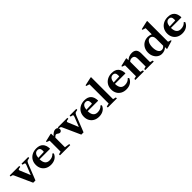

<svg xmlns="http://www.w3.org/2000/svg" viewBox="509 -2770 4728 4728"><g transform="rotate(-45 2873.0 -406.0)"><path d="M269.5 10.5 63 -447.5Q53 -470.5 39.5 -478.8Q26 -487 -14 -490V-524.5H319.5V-490Q276.5 -486.5 259.5 -479Q242.5 -471.5 242.5 -457Q242.5 -449 247.5 -436.5L358 -169.5H362L459 -414.5Q468.5 -440 468.5 -453Q468.5 -469 453 -476.5Q437.5 -484 397.5 -490V-524.5H630.5V-490Q592.5 -484.5 572 -477.2Q551.5 -470 540 -455.8Q528.5 -441.5 517 -414L348 10.5Z M896 10.5Q814 10.5 752.8 -22.8Q691.5 -56 657.8 -115.8Q624 -175.5 624 -254Q624 -337.5 661.5 -400.5Q699 -463.5 765.8 -499Q832.5 -534.5 920.5 -534.5Q1034 -534.5 1093.2 -473.2Q1152.5 -412 1156 -293L1148.5 -286.5H789Q791 -92 943.5 -92Q1050.5 -92 1112 -165L1139.5 -141.5Q1113 -69.5 1048.8 -29.5Q984.5 10.5 896 10.5ZM908 -484Q857.5 -484 827.5 -445.2Q797.5 -406.5 791 -334L992 -341.5Q996 -352 996 -379Q996 -484 908 -484Z M1213 0V-35L1287.5 -54.5V-435.5L1212 -463.5V-487L1414.5 -534.5H1436V-446Q1474 -489.5 1511.2 -512.5Q1548.5 -535.5 1584 -535.5Q1621 -535.5 1645.5 -514.5Q1670 -493.5 1670 -462.5Q1670 -432.5 1652.2 -412.2Q1634.5 -392 1608.5 -392Q1582.5 -392 1559.5 -410.5Q1531 -434.5 1510 -434.5Q1495 -434.5 1475.2 -421Q1455.5 -407.5 1440 -388V-54.5L1570 -35V0Z M1944.5 10.5 1738 -447.5Q1728 -470.5 1714.5 -478.8Q1701 -487 1661 -490V-524.5H1994.5V-490Q1951.5 -486.5 1934.5 -479Q1917.5 -471.5 1917.5 -457Q1917.5 -449 1922.5 -436.5L2033 -169.5H2037L2134 -414.5Q2143.5 -440 2143.5 -453Q2143.5 -469 2128 -476.5Q2112.5 -484 2072.5 -490V-524.5H2305.5V-490Q2267.5 -484.5 2247 -477.2Q2226.5 -470 2215 -455.8Q2203.5 -441.5 2192 -414L2023 10.5Z M2571 10.5Q2489 10.5 2427.8 -22.8Q2366.5 -56 2332.8 -115.8Q2299 -175.5 2299 -254Q2299 -337.5 2336.5 -400.5Q2374 -463.5 2440.8 -499Q2507.5 -534.5 2595.5 -534.5Q2709 -534.5 2768.2 -473.2Q2827.5 -412 2831 -293L2823.5 -286.5H2464Q2466 -92 2618.5 -92Q2725.5 -92 2787 -165L2814.5 -141.5Q2788 -69.5 2723.8 -29.5Q2659.5 10.5 2571 10.5ZM2583 -484Q2532.5 -484 2502.5 -445.2Q2472.5 -406.5 2466 -334L2667 -341.5Q2671 -352 2671 -379Q2671 -484 2583 -484Z M2877.5 0V-35L2962.5 -54.5V-723.5L2877.5 -750V-774L3094 -821.5H3115V-54.5L3194.5 -35V0Z M3521 10.5Q3439 10.5 3377.8 -22.8Q3316.5 -56 3282.8 -115.8Q3249 -175.5 3249 -254Q3249 -337.5 3286.5 -400.5Q3324 -463.5 3390.8 -499Q3457.5 -534.5 3545.5 -534.5Q3659 -534.5 3718.2 -473.2Q3777.5 -412 3781 -293L3773.5 -286.5H3414Q3416 -92 3568.5 -92Q3675.5 -92 3737 -165L3764.5 -141.5Q3738 -69.5 3673.8 -29.5Q3609.5 10.5 3521 10.5ZM3533 -484Q3482.5 -484 3452.5 -445.2Q3422.5 -406.5 3416 -334L3617 -341.5Q3621 -352 3621 -379Q3621 -484 3533 -484Z M3838 0V-35L3912.5 -54.5V-435.5L3837 -463.5V-486L4039 -534.5H4061V-462Q4095.5 -495 4142 -514.8Q4188.5 -534.5 4245 -534.5Q4404 -534.5 4404 -360.5V-54.5L4478.5 -35V0H4181V-35L4250.5 -54.5V-325.5Q4250.5 -445 4152.5 -445Q4099.5 -445 4065 -406.5V-54.5L4135 -35V0Z M4758.5 10.5Q4695.5 10.5 4644.2 -24Q4593 -58.5 4563 -118.2Q4533 -178 4533 -253.5Q4533 -336.5 4567.5 -399.8Q4602 -463 4663 -498.8Q4724 -534.5 4803.5 -534.5Q4861 -534.5 4918 -509.5V-722.5L4834 -750V-773L5050 -821.5H5071.5V-96.5L5150 -72V-52L4944 10.5H4926V-50.5L4921 -52.5Q4890.5 -22.5 4848.8 -6Q4807 10.5 4758.5 10.5ZM4822 -61Q4851.5 -61 4876 -75Q4900.5 -89 4918 -113V-358Q4918 -413 4892 -447Q4866 -481 4823 -481Q4768.5 -481 4735.2 -422.8Q4702 -364.5 4702 -270Q4702 -174 4733.8 -117.5Q4765.5 -61 4822 -61Z M5470.5 10.5Q5388.5 10.5 5327.2 -22.8Q5266 -56 5232.2 -115.8Q5198.5 -175.5 5198.5 -254Q5198.5 -337.5 5236 -400.5Q5273.5 -463.5 5340.2 -499Q5407 -534.5 5495 -534.5Q5608.5 -534.5 5667.8 -473.2Q5727 -412 5730.5 -293L5723 -286.5H5363.5Q5365.5 -92 5518 -92Q5625 -92 5686.5 -165L5714 -141.5Q5687.5 -69.5 5623.2 -29.5Q5559 10.5 5470.5 10.5ZM5482.5 -484Q5432 -484 5402 -445.2Q5372 -406.5 5365.5 -334L5566.5 -341.5Q5570.5 -352 5570.5 -379Q5570.5 -484 5482.5 -484Z"/></g></svg>

Font: Libre Caslon Text
Style: Bold
Weight: 700
Designer: Pablo Impallari, Rodrigo Fuenzalida, Katja Schimmel
Foundry: Pablo Impallari, Rodrigo Fuenzalida
Version: Version 2.000